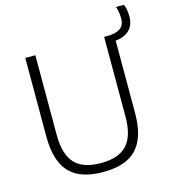

<svg xmlns="http://www.w3.org/2000/svg" viewBox="-128 -991 981 1103"><g transform="rotate(-15 362.5 -439.5)"><path d="M350 9Q259 9 200.5 -21Q142 -51 113.8 -113.5Q85.5 -176 85.5 -273V-740H145.5V-266Q145.5 -151 194.5 -97.5Q243.5 -44 350 -44Q456.5 -44 505.5 -97.5Q554.5 -151 554.5 -266V-740H578Q623.5 -740 650 -758Q676.5 -776 676.5 -817Q676.5 -837.5 673.5 -854Q670.5 -870.5 665 -888H713Q719 -870.5 722 -853.8Q725 -837 725 -815Q725 -764 694.8 -735Q664.5 -706 613 -702V-273Q613 -176 585 -113.5Q557 -51 498.8 -21Q440.5 9 350 9Z"/></g></svg>

Font: Encode Sans SC Light
Style: Regular
Weight: 300
Version: Version 3.002